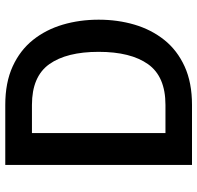

<svg xmlns="http://www.w3.org/2000/svg" viewBox="-30 -707 737 717"><g transform="rotate(-90 338.5 -348.5)"><path d="M623.5 -348.6Q623.5 -277.8 605 -214.8Q586.4 -151.9 547.9 -103.5Q509.3 -55.2 449 -27.6Q388.7 0 305.2 0H81.1V-697.3H305.2Q388.7 -697.3 449 -669.7Q509.3 -642.1 547.9 -593.8Q586.4 -545.4 605 -482.4Q623.5 -419.4 623.5 -348.6ZM503.4 -348.6Q503.4 -468.3 457.3 -533Q411.1 -597.7 305.2 -597.7H200.2V-99.1H305.2Q411.1 -99.1 457.3 -164.1Q503.4 -229 503.4 -348.6Z"/></g></svg>

Font: Estedad-FD SemiBold
Style: Regular
Weight: 600
Designer: Amin Abedi
Version: Version 7.3